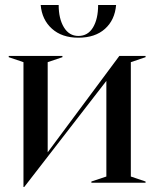

<svg xmlns="http://www.w3.org/2000/svg" viewBox="-20 -732 617 769"><path d="M74 -483 15 -503V-508H230V-503L171 -483V-122L458 -508H563V-503L504 -483V-25L563 -5V0H346V-5L406 -25V-408L77 17H74ZM143 -712H215Q215 -657 236 -622.5Q257 -588 294 -588Q332 -588 352.5 -622Q373 -656 373 -712H445Q440 -652 400.5 -616.5Q361 -581 294 -581Q228 -581 188 -617Q148 -653 143 -712Z"/></svg>

Font: Nyght Serif
Style: Regular
Weight: 400
Designer: Maksym Kobuzan
Version: Version 0.410;July 4, 2025;FontCreator 15.0.0.2958 64-bit